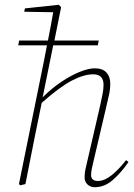

<svg xmlns="http://www.w3.org/2000/svg" viewBox="-20 -768 561 801"><path d="M65 5 59 0 164 -517Q167 -533 170 -548Q173 -563 176 -579H56L60 -599H180Q186 -628 191.5 -658Q197 -688 202 -717L81 -719L84 -733L225 -748L235 -738L207 -599H392L388 -579H202L158 -362Q196 -400 236.5 -427Q277 -454 313.5 -468.5Q350 -483 375 -483Q408 -483 424 -465.5Q440 -448 440 -419Q440 -396 435 -373.5Q430 -351 423 -321L371 -99Q368 -85 364 -68.5Q360 -52 360 -38Q360 -13 389 -13Q415 -13 445 -36.5Q475 -60 506 -100L516 -92Q485 -47 450.5 -17Q416 13 375 13Q357 13 345 1.5Q333 -10 333 -28Q333 -48 336.5 -62Q340 -76 345 -99L397 -324Q402 -348 407 -371.5Q412 -395 412 -414Q412 -458 369 -458Q330 -458 280 -432Q230 -406 154 -339L127 -207Q117 -155 106.5 -103.5Q96 -52 86 0Z"/></svg>

Font: Source Serif Pro ExtraLight
Style: Italic
Weight: 200
Italic angle: -12°
Designer: Frank Grießhammer
Foundry: Adobe Systems Incorporated
Version: Version 3.001;hotconv 1.0.111;makeotfexe 2.5.65597